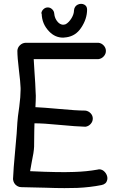

<svg xmlns="http://www.w3.org/2000/svg" viewBox="-20 -965 619 987"><path d="M194.3 -895.5H192.4Q193.4 -908.2 203.1 -917.5Q212.9 -926.8 225.6 -926.8Q238.3 -926.8 248 -917.5Q257.8 -908.2 258.8 -895.5Q260.7 -870.1 277.3 -851.6Q289.1 -838.9 303.7 -837.9Q310.5 -837.9 318.4 -840.8Q335 -850.6 347.7 -871.6Q360.4 -892.6 360.4 -912.1Q362.3 -932.6 379.9 -941.4Q388.7 -945.3 397 -945.3Q405.3 -945.3 413.1 -941.4Q427.7 -933.6 427.7 -916Q427.7 -867.2 396.5 -821.3Q369.1 -780.3 322.3 -773.4Q313.5 -772.5 304.7 -771.5Q262.7 -771.5 232.4 -803.7Q195.3 -841.8 194.3 -895.5ZM486.3 -745.1Q502 -743.2 513.2 -731Q524.4 -718.8 524.4 -703.1Q524.4 -687.5 513.2 -675.3Q502 -663.1 486.3 -661.1H153.3Q154.3 -632.8 157.2 -596.7Q162.1 -529.3 163.1 -492.2Q163.1 -483.4 164.1 -472.7Q164.1 -448.2 162.1 -414.1Q205.1 -412.1 280.3 -405.3Q372.1 -396.5 418.9 -396.5Q434.6 -394.5 445.8 -382.8Q457 -371.1 457 -355.5Q457 -339.8 445.8 -327.6Q434.6 -315.4 418.9 -313.5Q375 -314.5 283.2 -323.2Q204.1 -331.1 157.2 -331.1Q156.2 -312.5 156.2 -291Q155.3 -229.5 155.3 -210.9Q154.3 -183.6 142.6 -128.9Q137.7 -104.5 134.8 -85Q165 -84 209 -82Q266.6 -80.1 313.5 -80.1Q338.9 -80.1 361.3 -81.1Q424.8 -83 479.5 -92.8Q484.4 -93.8 489.3 -94.7Q506.8 -94.7 519.5 -80.1Q531.2 -66.4 532.2 -49.8Q532.2 -44.9 531.2 -40Q526.4 -18.6 502 -13.7Q443.4 -2 377 1Q347.7 2 311.5 2Q267.6 2 214.8 0Q118.2 -2.9 88.9 -2.9Q78.1 -2.9 68.4 -8.8Q58.6 -14.6 53.2 -23.9Q47.9 -33.2 46.9 -43.9Q48.8 -94.7 58.1 -192.4Q67.4 -290 69.3 -335.9Q70.3 -357.4 79.1 -417Q85.9 -468.8 85.9 -502.9Q85.9 -507.8 85.9 -512.7Q85 -542 77.1 -606Q69.3 -669.9 69.3 -704.1Q70.3 -720.7 82.5 -732.4Q94.7 -744.1 111.3 -745.1Z"/></svg>

Font: sage sans
Style: Regular
Weight: 400
Version: Version 001.032